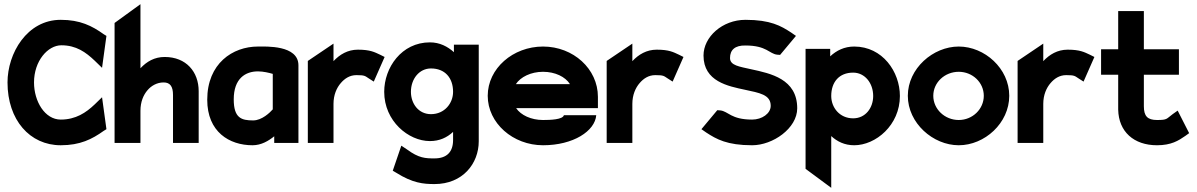

<svg xmlns="http://www.w3.org/2000/svg" viewBox="-20 -685 5734 920"><path d="M16 -290C16 -110 123 11 271 11C364 11 421 -18 477 -58L490 -66L469 -219L434 -185C392 -145 343 -112 271 -112C195 -112 143 -199 143 -290C143 -393 209 -468 274 -468C345 -468 391 -435 434 -394L469 -360L490 -513L477 -521C421 -561 364 -590 271 -590C109 -590 16 -429 16 -290Z M529 0H653V-154C653 -197 667 -230 687 -253C704 -273 731 -290 764 -290C795 -290 809 -271 809 -230V0H932V-248C932 -341 872 -412 769 -412C720 -412 683 -390 653 -358V-665L529 -575Z M973 -207C973 -53 1079 11 1190 11C1232 11 1267 -10 1294 -32V0H1410V-372C1410 -470 1254 -462 1216 -462C1095 -462 973 -381 973 -207ZM1100 -209C1100 -309 1156 -343 1216 -343C1242 -343 1270 -336 1287 -331V-161C1274 -146 1235 -108 1193 -108C1137 -108 1100 -119 1100 -209Z M1455 0H1578V-187C1578 -230 1593 -264 1613 -287C1631 -308 1655 -325 1688 -325C1728 -325 1729 -321 1746 -310L1771 -294L1823 -412L1801 -423C1775 -435 1754 -447 1695 -447C1646 -447 1608 -424 1578 -392V-476L1455 -393Z M1821 -245C1821 -105 1937 -9 2040 -9C2086 -9 2122 -26 2151 -53V-14C2151 42 2122 74 2062 74C2018 74 1987 73 1930 31L1903 13L1862 133L1879 143C1957 192 2008 197 2062 197C2197 197 2274 99 2274 -8V-471H2155V-435C2125 -462 2087 -482 2040 -482C1904 -482 1821 -361 1821 -245ZM1949 -245C1949 -307 1989 -357 2045 -357C2112 -357 2151 -312 2151 -245C2151 -190 2110 -138 2045 -138C1985 -138 1949 -189 1949 -245Z M2317 -226C2317 -95 2438 11 2582 11C2727 11 2831 -57 2837 -133H2682C2677 -112 2617 -110 2582 -110C2525 -110 2476 -133 2453 -167H2845V-221C2845 -355 2727 -462 2582 -462C2438 -462 2317 -357 2317 -226ZM2452 -282C2474 -316 2524 -341 2582 -341C2640 -341 2689 -317 2711 -282Z M2887 0H3010V-187C3010 -230 3025 -264 3045 -287C3063 -308 3087 -325 3120 -325C3160 -325 3161 -321 3178 -310L3203 -294L3255 -412L3233 -423C3207 -435 3186 -447 3127 -447C3078 -447 3040 -424 3010 -392V-476L2887 -393Z M3341 -66 3364 -50C3413 -18 3464 11 3584 11C3683 11 3800 -70 3800 -166C3800 -307 3672 -333 3580 -353C3523 -366 3478 -371 3478 -407C3478 -446 3502 -468 3552 -467C3654 -467 3666 -427 3704 -423L3718 -422L3794 -513L3771 -529C3722 -561 3672 -590 3552 -590C3441 -590 3351 -508 3351 -419C3351 -294 3470 -272 3549 -255C3618 -240 3673 -232 3673 -178C3673 -141 3631 -112 3584 -112C3482 -112 3470 -152 3431 -156L3417 -157Z M3840 124 3963 215V-33C3991 -7 4027 11 4073 11C4176 11 4292 -85 4292 -225C4292 -341 4209 -462 4073 -462C4026 -462 3988 -443 3958 -415V-451H3840ZM3963 -225C3963 -292 4001 -337 4068 -337C4124 -337 4164 -287 4164 -225C4164 -169 4128 -118 4068 -118C4003 -118 3963 -170 3963 -225Z M4330 -226C4330 -95 4451 11 4574 11C4698 11 4816 -95 4816 -226C4816 -357 4698 -462 4574 -462C4451 -462 4330 -357 4330 -226ZM4452 -226C4452 -290 4507 -341 4574 -341C4640 -341 4694 -290 4694 -226C4694 -162 4640 -110 4574 -110C4507 -110 4452 -162 4452 -226Z M4856 0H4979V-187C4979 -230 4994 -264 5014 -287C5032 -308 5056 -325 5089 -325C5129 -325 5130 -321 5147 -310L5172 -294L5224 -412L5202 -423C5176 -435 5155 -447 5096 -447C5047 -447 5009 -424 4979 -392V-476L4856 -393Z M5256 -327H5338V-160C5340 -54 5413 11 5524 11C5592 11 5627 -11 5660 -34L5678 -47L5623 -155L5599 -138C5568 -115 5574 -110 5524 -110C5478 -110 5461 -129 5461 -176V-327H5629V-449H5461V-632H5338V-449H5256Z"/></svg>

Font: Charger Sport
Style: UltNrw
Weight: 1000
Designer: Jasper
Foundry: Cannot Into Space Fonts
Version: Version 1.1